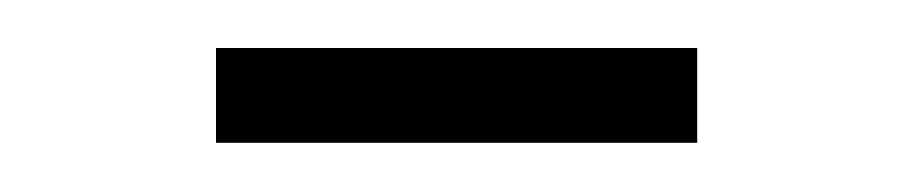

<svg xmlns="http://www.w3.org/2000/svg" viewBox="-20 -320 380 80"><path d="M70 -260.5V-300H270.5V-260.5Z"/></svg>

Font: Encode Sans Cnd XLt
Style: Regular
Weight: 200
Width: 3
Designer: Multiple Designers
Foundry: Impallari Type
Version: Version 3.002; ttfautohint (v1.8.3) -l 8 -r 50 -G 200 -x 14 